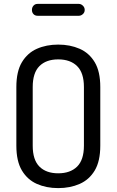

<svg xmlns="http://www.w3.org/2000/svg" viewBox="-20 -960 599 986"><path d="M279 6Q218 6 169.5 -15.5Q121 -37 92.5 -84.5Q64 -132 64 -212V-513Q64 -593 92.5 -640.5Q121 -688 169.5 -709.5Q218 -731 279 -731Q340 -731 389 -709.5Q438 -688 466.5 -640.5Q495 -593 495 -513V-212Q495 -132 466.5 -84.5Q438 -37 389 -15.5Q340 6 279 6ZM279 -70Q341 -70 376 -104.5Q411 -139 411 -212V-513Q411 -586 376 -620.5Q341 -655 279 -655Q217 -655 182.5 -620.5Q148 -586 148 -513V-212Q148 -139 182.5 -104.5Q217 -70 279 -70ZM173 -879Q160 -879 152 -887.5Q144 -896 144 -909Q144 -922 152 -931Q160 -940 173 -940H385Q396 -940 405.5 -931Q415 -922 415 -909Q415 -896 405.5 -887.5Q396 -879 385 -879Z"/></svg>

Font: Dosis Medium
Style: Regular
Weight: 500
Designer: EdgarTolentino, PabloImpallari, IginoMarini
Foundry: EdgarTolentino, PabloImpallari, IginoMarini
Version: Version 3.001; ttfautohint (v1.8.2)